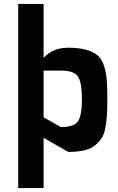

<svg xmlns="http://www.w3.org/2000/svg" viewBox="-20 -771 602 982"><path d="M526 -360Q529 -323 529 -268Q529 -213 527 -182.5Q525 -152 519 -118Q513 -84 499.5 -64Q486 -44 464 -26Q425 6 329 6L203 -66V191H73V-751H203V-475Q250 -527 329 -527Q432 -527 480 -487Q518 -454 526 -360ZM291 -410H203V-171L291 -121Q360 -121 379.5 -151.5Q399 -182 399 -264.5Q399 -347 379.5 -378.5Q360 -410 291 -410Z"/></svg>

Font: Viga
Style: Regular
Weight: 400
Designer: Oscar Yáñez
Foundry: Fontstage
Version: Version 1.001